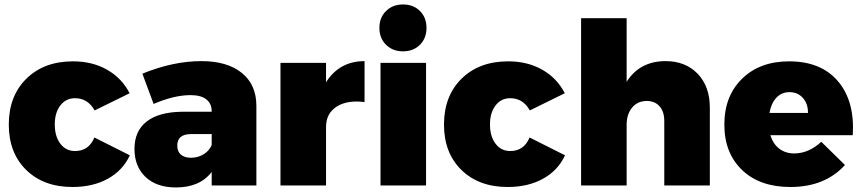

<svg xmlns="http://www.w3.org/2000/svg" viewBox="-20 -823 3824 852"><path d="M399.9 -333Q369.6 -387.2 313 -387.2Q272.5 -387.2 247.8 -355Q223.1 -322.8 223.1 -271Q223.1 -217.8 247.8 -185.3Q272.5 -152.8 313 -152.8Q374 -152.8 398.9 -212.9L556.2 -133.8Q524.9 -66.4 458.5 -29.8Q392.1 6.8 301.8 6.8Q173.8 6.8 96.4 -68.8Q19 -144.5 19 -270Q19 -397 97.2 -473.9Q175.3 -550.8 304.2 -550.8Q389.6 -550.8 455.1 -513.7Q520.5 -476.6 555.2 -409.2Z M873.5 -551.8Q988.3 -551.8 1053 -499.5Q1117.7 -447.3 1117.7 -353V0H919.4V-60.1Q867.2 8.8 760.7 8.8Q674.8 8.8 625.7 -37.8Q576.7 -84.5 576.7 -162.1Q576.7 -241.2 630.4 -283.4Q684.1 -325.7 786.6 -327.1H919.4V-329.1Q919.4 -363.3 895.5 -382.1Q871.6 -400.9 825.7 -400.9Q752.4 -400.9 661.6 -361.8L611.8 -496.1Q748.5 -551.8 873.5 -551.8ZM827.6 -123Q858.4 -123 883.3 -138.2Q908.2 -153.3 919.4 -179.2V-228H827.6Q766.6 -228 766.6 -176.8Q766.6 -150.9 782.5 -137Q798.3 -123 827.6 -123Z M1426.8 -458Q1486.3 -551.8 1597.7 -551.8V-370.1Q1520 -379.9 1473.4 -349.6Q1426.8 -319.3 1426.8 -259.8V0H1224.6V-543.9H1426.8Z M1693.1 -774.2Q1722.7 -803.2 1768.6 -803.2Q1814.5 -803.2 1843.5 -774.2Q1872.6 -745.1 1872.6 -699.2Q1872.6 -653.3 1843.5 -624.3Q1814.5 -595.2 1768.6 -595.2Q1722.7 -595.2 1693.1 -624.3Q1663.6 -653.3 1663.6 -699.2Q1663.6 -745.1 1693.1 -774.2ZM1668.5 -543.9H1870.6V0H1668.5Z M2331.1 -333Q2300.8 -387.2 2244.1 -387.2Q2203.6 -387.2 2179 -355Q2154.3 -322.8 2154.3 -271Q2154.3 -217.8 2179 -185.3Q2203.6 -152.8 2244.1 -152.8Q2305.2 -152.8 2330.1 -212.9L2487.3 -133.8Q2456.1 -66.4 2389.6 -29.8Q2323.2 6.8 2232.9 6.8Q2105 6.8 2027.6 -68.8Q1950.2 -144.5 1950.2 -270Q1950.2 -397 2028.3 -473.9Q2106.4 -550.8 2235.4 -550.8Q2320.8 -550.8 2386.2 -513.7Q2451.7 -476.6 2486.3 -409.2Z M2933.6 -551.8Q3022 -551.8 3075.9 -495.6Q3129.9 -439.5 3129.9 -345.2V0H2927.7V-287.1Q2927.7 -327.6 2906.7 -351.3Q2885.7 -375 2849.6 -375Q2808.6 -374.5 2784.7 -345.2Q2760.7 -315.9 2760.7 -269V0H2558.6V-742.2H2760.7V-460Q2818.8 -551.8 2933.6 -551.8Z M3481.4 -550.8Q3623.5 -550.8 3698.5 -462.6Q3773.4 -374.5 3764.2 -223.1H3398.4Q3410.6 -184.1 3438.2 -163.1Q3465.8 -142.1 3504.4 -142.1Q3568.4 -142.1 3624.5 -193.8L3729.5 -90.8Q3641.1 6.8 3487.3 6.8Q3351.6 6.8 3272.9 -68.6Q3194.3 -144 3194.3 -270Q3194.3 -397 3273.2 -473.9Q3352.1 -550.8 3481.4 -550.8ZM3565.4 -321.8Q3565.9 -362.3 3543 -388.2Q3520 -414.1 3483.4 -414.1Q3448.2 -414.1 3425 -389.2Q3401.9 -364.3 3394.5 -321.8Z"/></svg>

Font: Montserrat arm ExtraBold
Style: Regular
Weight: 800
Designer: Julieta Ulanovsky
Foundry: Julieta Ulanovsky
Version: Version 6.000;PS 006.000;hotconv 1.0.88;makeotf.lib2.5.64775